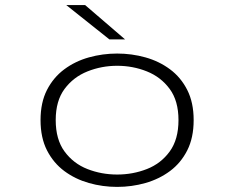

<svg xmlns="http://www.w3.org/2000/svg" viewBox="-20 -722 915 753"><path d="M439.5 11Q382.5 11 328.8 -4.2Q275 -19.5 232.2 -51.2Q189.5 -83 164.2 -132.5Q139 -182 139 -251Q139 -320 164.2 -369.2Q189.5 -418.5 232.2 -450.2Q275 -482 328.8 -497Q382.5 -512 439.5 -512Q496.5 -512 550.2 -497Q604 -482 646.8 -450.2Q689.5 -418.5 714.5 -369Q739.5 -319.5 739.5 -251Q739.5 -182 714.5 -132.5Q689.5 -83 646.8 -51.2Q604 -19.5 550.2 -4.2Q496.5 11 439.5 11ZM439.5 -37.5Q501 -37.5 556 -59Q611 -80.5 645.5 -127.8Q680 -175 680 -251Q680 -326.5 645.5 -373.2Q611 -420 556 -442Q501 -464 439.5 -464Q378.5 -464 323.2 -442Q268 -420 233.2 -373.2Q198.5 -326.5 198.5 -251Q198.5 -175 233.2 -127.8Q268 -80.5 323 -59Q378 -37.5 439.5 -37.5ZM409 -567.5 240 -702H314L470.5 -567.5Z"/></svg>

Font: Trispace SemiExpanded ExtraLight
Style: Regular
Weight: 200
Width: 6
Designer: Tyler Finck
Foundry: Etcetera Type Company
Version: Version 1.210; ttfautohint (v1.8.3)